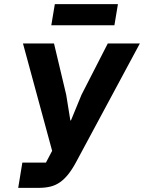

<svg xmlns="http://www.w3.org/2000/svg" viewBox="-20 -908 696 928"><path d="M88 -122H202L232 -179L91 -698H241L300 -450L320 -326H323L374 -450L501 -698H656L347 -123Q328 -88 309 -64.5Q290 -41 269 -26.5Q248 -12 223 -6Q198 0 167 0H68ZM245 -888H550L533 -786H228Z"/></svg>

Font: IBM Plex Mono
Style: Bold Italic
Weight: 700
Italic angle: -9°
Monospace: yes
Designer: Mike Abbink, Paul van der Laan, Pieter van Rosmalen
Foundry: Bold Monday
Version: Version 2.3